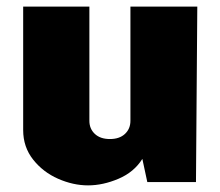

<svg xmlns="http://www.w3.org/2000/svg" viewBox="-20 -550 666 580"><path d="M50 -157V-530H250V-185Q250 -161 266.5 -145.5Q283 -130 312 -130Q341 -130 357.5 -145.5Q374 -161 374 -185V-530H576L572 0H425L410 -70Q385 -30 338 -10Q291 10 246 10Q201 10 155.5 -10Q110 -30 80 -68Q50 -106 50 -157Z"/></svg>

Font: Morrison Black
Style: Regular
Weight: 900
Designer: Pablo Impallari, Rodrigo Fuenzalida (Modified by Dan O. Williams)
Version: Version 0.03;June 6, 2019;FontCreator 11.5.0.2425 64-bit; tt